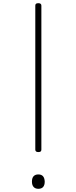

<svg xmlns="http://www.w3.org/2000/svg" viewBox="-20 -1168 478 1202"><path d="M220 -216Q201 -216 201 -231V-1133Q201 -1141 205.5 -1144.5Q210 -1148 220 -1148Q239 -1148 239 -1133V-231Q239 -224 235 -220Q231 -216 220 -216ZM220 14Q201 14 190.5 2.5Q180 -9 180 -31Q180 -54 190.5 -65Q201 -76 220 -76Q239 -76 249 -65Q259 -54 260 -31Q260 -9 250 2.5Q240 14 220 14Z"/></svg>

Font: Playwrite CL Thin
Style: Regular
Weight: 100
Designer: Veronika Burian, José Scaglione
Foundry: TypeTogether
Version: Version 1.002